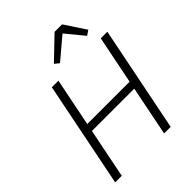

<svg xmlns="http://www.w3.org/2000/svg" viewBox="-257 -1063 1196 1196"><g transform="rotate(-45 341.0 -465.0)"><path d="M441 -930H507L599 -791L567 -769L469 -888L327 -768L297 -792ZM476 0 542 -329H169L103 0H45L185 -698H243L179 -380H552L616 -698H674L534 0Z"/></g></svg>

Font: IBM Plex Sans Light
Style: Italic
Weight: 300
Italic angle: -11.31°
Designer: Mike Abbink, Paul van der Laan, Pieter van Rosmalen
Foundry: Bold Monday
Version: Version 3.0